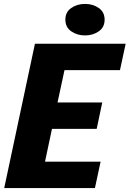

<svg xmlns="http://www.w3.org/2000/svg" viewBox="-20 -961 662 981"><path d="M494 -135 465 0H1.5L158.5 -737.5H622L593 -602.5H309.5L274 -437.5H502.5L474 -302.5H245.5L210 -135ZM414.5 -780Q374 -780 344 -801Q314 -822 314 -860.5Q314 -899.5 344 -920.2Q374 -941 414.5 -941Q454.5 -941 484.5 -920.2Q514.5 -899.5 514.5 -860.5Q514.5 -821.5 484.5 -800.8Q454.5 -780 414.5 -780Z"/></svg>

Font: Epilogue ExtraBold
Style: Italic
Weight: 800
Italic angle: -12°
Designer: Tyler Finck
Foundry: Etcetera Type Co
Version: Version 2.111; ttfautohint (v1.8.3)